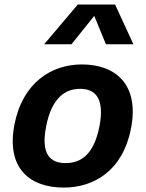

<svg xmlns="http://www.w3.org/2000/svg" viewBox="-20 -838 660 870"><path d="M573.5 -255.5C612.5 -455 504 -546 351 -546C214.5 -546 83 -465 45.5 -274C7 -74.5 116 12 269 12C405.5 12 536.5 -64.5 573.5 -255.5ZM430.5 -265C405.5 -138 347 -99 277.5 -99C208 -99 164 -138 189 -265C213.5 -392 273.5 -435.5 343 -435.5C412.5 -435.5 455 -392 430.5 -265ZM180 -637.5H304L407 -766L460 -637.5H584.5L501.5 -817.5H332.5Z"/></svg>

Font: Monaspace Neon
Style: Bold Italic
Weight: 700
Italic angle: -11°
Designer: Riley Cran & the Lettermatic Team
Foundry: Lettermatic
Version: Version 1.200 (Monaspace Neon)